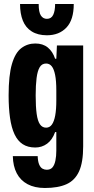

<svg xmlns="http://www.w3.org/2000/svg" viewBox="-20 -761 471 958"><path d="M204 177Q153 177 117.5 158Q82 139 63.5 103.5Q45 68 44 18H168Q169 45 175.5 60Q182 75 192 80.5Q202 86 213 86Q232 86 242 74Q252 62 256.5 40Q261 18 261 -9V-102H255Q241 -63 215 -44Q189 -25 156 -25Q119 -25 93.5 -41.5Q68 -58 52.5 -91Q37 -124 30 -173Q23 -222 23 -285Q23 -385 39.5 -441.5Q56 -498 86.5 -521Q117 -544 156 -544Q194 -544 218.5 -524Q243 -504 255 -468H261L264 -534H395V-31Q395 49 374.5 94Q354 139 312 158Q270 177 204 177ZM210 -124Q228 -124 239 -139.5Q250 -155 255.5 -185Q261 -215 261 -260V-309Q261 -358 255 -387.5Q249 -417 238 -430.5Q227 -444 210 -444Q189 -444 178 -425.5Q167 -407 162.5 -371.5Q158 -336 158 -285Q158 -228 163 -192.5Q168 -157 179.5 -140.5Q191 -124 210 -124ZM214 -585Q169 -585 138.5 -604Q108 -623 94 -658Q80 -693 80 -741H173Q173 -700 184 -683.5Q195 -667 214 -667Q236 -667 245.5 -687Q255 -707 255 -741H348Q348 -662 311.5 -623.5Q275 -585 214 -585Z"/></svg>

Font: Mona Sans Condensed
Style: Bold
Weight: 700
Width: 3
Designer: Deni Anggara
Foundry: GitHub
Version: Version 2.000